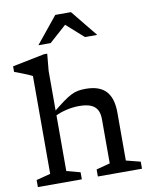

<svg xmlns="http://www.w3.org/2000/svg" viewBox="-100 -1014 847 1086"><g transform="rotate(-10 323.5 -471.0)"><path d="M372.5 -40.5 451.5 -61.5V-315.5Q451.5 -348.5 439.8 -369.5Q428 -390.5 402.8 -400.8Q377.5 -411 336.5 -411Q299.5 -411 262.8 -402.2Q226 -393.5 199.5 -380L188.5 -398.5Q230.5 -432.5 258.2 -452.8Q286 -473 306.5 -483.2Q327 -493.5 346.2 -497Q365.5 -500.5 390 -500.5Q469.5 -500.5 506.8 -460Q544 -419.5 544 -337.5V-61.5L626 -40.5V0H372.5ZM280.5 0H28V-40.5L109.5 -61.5V-623.5Q103 -627.5 86.5 -634.5Q70 -641.5 49 -649.8Q28 -658 8.5 -665V-697L192.5 -734H211L202 -636.5V-61.5L280.5 -40.5ZM327 -888H351L240.5 -789.5H170L294 -942H384L508 -789.5H437.5Z"/></g></svg>

Font: Newsreader 9pt
Style: Regular
Weight: 400
Designer: Hugues Gentile
Foundry: Production Type
Version: Version 1.003